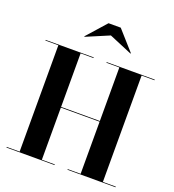

<svg xmlns="http://www.w3.org/2000/svg" viewBox="-172 -1126 1138 1257"><g transform="rotate(20 397.5 -497.0)"><path d="M409 -923.5 249.5 -856 247 -858.5 367 -993.5H452L572 -858.5L569.5 -856ZM17.5 -4.5H107.5V-745.5H17.5V-750H352.5V-745.5H262.5V-372.5H532.5V-745.5H442.5V-750H777.5V-745.5H687.5V-4.5H777.5V0H442.5V-4.5H532.5V-367.5H262.5V-4.5H352.5V0H17.5Z"/></g></svg>

Font: Bodoni* 36pt
Style: Bold
Weight: 700
Version: Version 2.3